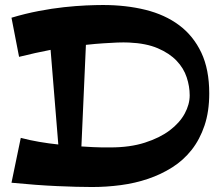

<svg xmlns="http://www.w3.org/2000/svg" viewBox="-20 -730 884 767"><path d="M815.9 -356.9Q815.9 -284.7 797.1 -228.8Q778.3 -172.9 745.6 -131.3Q712.9 -89.8 668.2 -61.5Q623.5 -33.2 571.5 -15.6Q519.5 2 462.6 9.5Q405.8 17.1 348.1 17.1Q289.1 17.1 207.8 13.4Q126.5 9.8 25.9 0L63 -179.2Q98.1 -169.9 136.7 -163.3Q175.3 -156.7 212.9 -152.8L182.1 -530.8Q151.9 -524.9 120.6 -518.1Q89.4 -511.2 56.2 -502.9L25.9 -659.2Q81.1 -675.8 134.8 -686Q188.5 -696.3 236.3 -701.4Q284.2 -706.5 324 -708.3Q363.8 -710 391.1 -710Q483.4 -710 561.3 -690.7Q639.2 -671.4 695.8 -629.2Q752.4 -586.9 784.2 -519.8Q815.9 -452.6 815.9 -356.9ZM420.9 -141.1Q499.5 -141.1 558.8 -160.2Q618.2 -179.2 658 -209.2Q697.8 -239.3 717.8 -276.1Q737.8 -313 737.8 -349.1Q737.8 -384.8 725.8 -421.1Q713.9 -457.5 685.5 -487.3Q657.2 -517.1 610.6 -537.1Q564 -557.1 495.1 -560.1Q475.1 -561 448.7 -560.1Q426.3 -559.1 394.5 -557.1Q362.8 -555.2 323.2 -550.8L305.2 -145Q330.1 -143.1 351.3 -142.3Q372.6 -141.6 388.2 -141.1Q406.2 -140.6 420.9 -141.1Z"/></svg>

Font: Peralta
Style: Regular
Weight: 400
Designer: Astigmatic (AOETI)
Foundry: Astigmatic (AOETI)
Version: Version 1.000